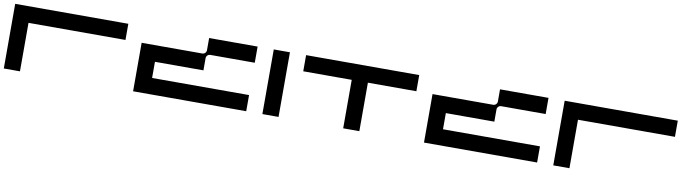

<svg xmlns="http://www.w3.org/2000/svg" viewBox="-26 -785 4252 1170"><g transform="rotate(10 2100.0 -200.0)"><path d="M700 -400H0V0H100V-300H700Z M1200 -200V-275C1200 -289 1211 -300 1225 -300H1500V-400H1200V-325C1200 -311 1189 -300 1175 -300H800V0H1500V-100H900V-200Z M1600 -400V0H1700V-400Z M2500 -400H1800V-300H2100V0H2200V-300H2500Z M3000 -200V-275C3000 -289 3011 -300 3025 -300H3300V-400H3000V-325C3000 -311 2989 -300 2975 -300H2600V0H3300V-100H2700V-200Z M4100 -400H3400V0H3500V-300H4100Z"/></g></svg>

Font: Broadcast
Style: Regular
Weight: 400
Designer: Mıchael Chrıstophersson
Foundry: Aeriform
Version: Version 1.000;PS 001.000;hotconv 1.0.88;makeotf.lib2.5.64775